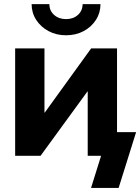

<svg xmlns="http://www.w3.org/2000/svg" viewBox="-20 -758 682 934"><path d="M549.3 0H406.7V-313H405.3L177.2 0H53.7V-522.5H196.3V-210.4H197.8L423.3 -522.5H549.3ZM301.3 -586.4Q253.9 -586.4 216.1 -606.7Q178.2 -627 156 -661.4Q133.8 -695.8 133.8 -737.8H220.2Q220.2 -706.1 243.2 -685.5Q266.1 -665 301.3 -665Q336.4 -665 359.1 -685.5Q381.8 -706.1 381.8 -737.8H468.8Q468.8 -695.8 446.8 -661.4Q424.8 -627 387 -606.7Q349.1 -586.4 301.3 -586.4ZM422.9 156.2 471.7 0H432.1V-115.2H642.1L557.1 156.2Z"/></svg>

Font: Inter 28pt
Style: Bold
Weight: 700
Designer: Rasmus Andersson
Foundry: rsms
Version: Version 4.001;git-66647c0bb